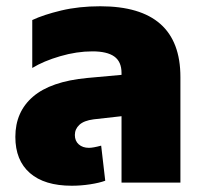

<svg xmlns="http://www.w3.org/2000/svg" viewBox="-20 -583 654 613"><path d="M556 -337V0H368V-212L279 -202Q248 -198 233.5 -184.5Q219 -171 219 -152Q219 -133 231.5 -122Q244 -111 264 -111Q277 -111 303 -118L316 -6Q297 1 267.5 5.5Q238 10 209 10Q122 10 75.5 -30.5Q29 -71 29 -146Q29 -226 85.5 -274.5Q142 -323 258 -334L368 -344V-350Q368 -386 345 -402.5Q322 -419 275 -419Q225 -419 172 -403.5Q119 -388 83 -366V-519Q119 -536 175.5 -549.5Q232 -563 300 -563Q556 -563 556 -337Z"/></svg>

Font: Noto Sans Thai Black
Style: Regular
Weight: 900
Designer: Monotype Design Team
Foundry: Monotype Imaging Inc.
Version: Version 1.000